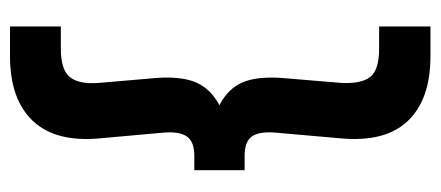

<svg xmlns="http://www.w3.org/2000/svg" viewBox="-262 -500 859 374"><g transform="rotate(-90 167.0 -313.5)"><path d="M244 96Q160 96 118 52Q76 8 84 -79L95 -204Q98 -237 88 -251.5Q78 -266 50 -266H22V-364H50Q78 -364 88 -379Q98 -394 95 -426L84 -548Q76 -634 118 -678.5Q160 -723 244 -723H302V-624H259Q217 -624 203 -606Q189 -588 192 -550L201 -445Q205 -403 197.5 -374Q190 -345 165.5 -326Q141 -307 95 -295V-333Q141 -323 165.5 -304.5Q190 -286 197.5 -257Q205 -228 201 -186L192 -78Q190 -39 203.5 -21.5Q217 -4 259 -4H302V96Z"/></g></svg>

Font: Outfit Thin SemiBold
Style: Regular
Weight: 600
Version: Version 1.100;gftools[0.9.27]